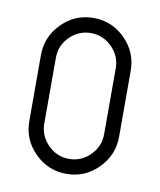

<svg xmlns="http://www.w3.org/2000/svg" viewBox="-62 -514 477 574"><g transform="rotate(10 177.0 -227.5)"><path d="M41 -127.4V-327.1Q41 -383.3 81.1 -423.6Q121.1 -463.9 177.2 -463.9Q233.4 -463.9 273.4 -423.8Q313.5 -383.8 313.5 -327.1V-127.4Q313.5 -71.3 273.4 -31Q233.4 9.3 177.2 9.3Q121.1 9.3 81.1 -30.8Q41 -70.8 41 -127.4ZM86.4 -127.4Q86.4 -90.3 113.3 -63.2Q140.1 -36.1 177.2 -36.1Q214.4 -36.1 241.2 -63Q268.1 -89.8 268.1 -127.4V-327.1Q268.1 -364.3 241.2 -391.1Q214.4 -418 177.2 -418Q140.1 -418 113.3 -391.4Q86.4 -364.7 86.4 -327.1Z"/></g></svg>

Font: OpenGost Type A TT
Style: Regular
Weight: 400
Version: Version 0.3